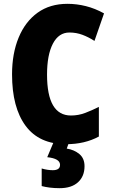

<svg xmlns="http://www.w3.org/2000/svg" viewBox="-20 -744 590 1004"><path d="M343 -574Q287 -574 256.5 -515.5Q226 -457 226 -354Q226 -140 351 -140Q390 -140 425.5 -153.5Q461 -167 497 -185V-30Q423 10 326 10Q185 10 114 -86Q43 -182 43 -355Q43 -464 77.5 -547.5Q112 -631 176.5 -677.5Q241 -724 333 -724Q381 -724 429 -712Q477 -700 524 -674L474 -530Q443 -550 411 -562Q379 -574 343 -574ZM422 125Q422 178 388 209Q354 240 292 240Q264 240 240.5 237Q217 234 198 229V137Q215 142 229.5 144Q244 146 256 146Q294 146 294 118Q294 85 227 78L260 0H341L329 33Q368 39 395 61.5Q422 84 422 125Z"/></svg>

Font: Noto Sans Malayalam Condensed Black
Style: Regular
Weight: 900
Width: 3
Designer: Jelle Bosma - Monotype Design Team
Foundry: Monotype Imaging Inc.
Version: Version 2.104; ttfautohint (v1.8.4.7-5d5b)